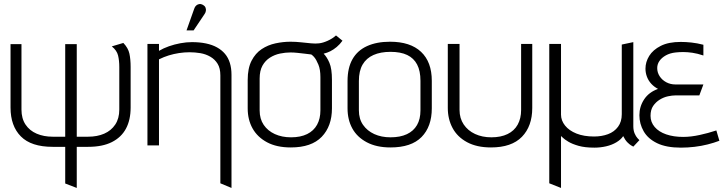

<svg xmlns="http://www.w3.org/2000/svg" viewBox="-20 -718 3596 948"><path d="M589 -506 532 -489Q557 -469 563 -444Q569 -419 569 -387V-177Q569 -133 549 -103Q529 -73 494.5 -58Q460 -43 415 -43H359V-500H302V-43H240Q196 -43 161 -58Q126 -73 106 -103Q86 -133 86 -177V-500H32V-187Q32 -96 83 -44.5Q134 7 240 7H302V188L359 210V7H415Q486 7 532.5 -16.5Q579 -40 602 -83Q625 -126 625 -187V-387Q625 -425 619 -453Q613 -481 589 -506Z M1068 -346V187L1123 210V-349Q1123 -381 1115 -407Q1107 -433 1091 -452Q1075 -471 1051.5 -484Q1028 -497 997 -503.5Q966 -510 928 -510Q900 -510 870.5 -504.5Q841 -499 814 -489.5Q787 -480 765 -467V-501H708V0H765V-425Q789 -437 813.5 -444.5Q838 -452 864 -456Q890 -460 916 -460Q943 -460 969.5 -455.5Q996 -451 1018.5 -438Q1041 -425 1054.5 -403Q1068 -381 1068 -346ZM989 -647Q995 -655 996.5 -664Q998 -673 994.5 -681Q991 -689 982 -694Q973 -699 964.5 -698Q956 -697 949 -691Q942 -685 939 -675L901 -568H936Z M1671 -517 1639 -543Q1621 -527 1597.5 -516.5Q1574 -506 1555 -504Q1539 -502 1516.5 -504Q1494 -506 1467.5 -509Q1441 -512 1414 -512Q1378 -512 1340.5 -504Q1303 -496 1272 -475.5Q1241 -455 1222 -418Q1203 -381 1203 -323V-183Q1203 -127 1227 -84Q1251 -41 1298.5 -15.5Q1346 10 1416 10Q1518 10 1568.5 -42.5Q1619 -95 1619 -183V-323Q1619 -379 1606.5 -408Q1594 -437 1578 -453Q1595 -457 1611 -465Q1627 -473 1642.5 -486Q1658 -499 1671 -517ZM1562 -337V-173Q1562 -132 1545.5 -102Q1529 -72 1496.5 -56Q1464 -40 1417 -40Q1372 -40 1337 -56Q1302 -72 1282 -101.5Q1262 -131 1262 -173V-330Q1262 -369 1276 -394Q1290 -419 1313 -433.5Q1336 -448 1362.5 -453.5Q1389 -459 1414 -459Q1431 -459 1449 -457Q1467 -455 1484.5 -453Q1502 -451 1517 -449Q1523 -445 1529.5 -438Q1536 -431 1541.5 -421Q1547 -411 1552 -399Q1557 -387 1559.5 -371.5Q1562 -356 1562 -337Z M2112 -183V-319Q2112 -412 2059 -462Q2006 -512 1906 -512Q1840 -512 1792.5 -490.5Q1745 -469 1720.5 -426Q1696 -383 1696 -318V-183Q1696 -127 1719.5 -84Q1743 -41 1791 -15.5Q1839 10 1908 10Q2011 10 2061.5 -41.5Q2112 -93 2112 -183ZM2056 -319V-173Q2056 -130 2039 -100.5Q2022 -71 1989 -55.5Q1956 -40 1908 -40Q1863 -40 1828 -56Q1793 -72 1772.5 -101.5Q1752 -131 1752 -173V-318Q1752 -368 1770.5 -399.5Q1789 -431 1824 -446.5Q1859 -462 1908 -462Q1958 -462 1990.5 -446.5Q2023 -431 2039.5 -399.5Q2056 -368 2056 -319Z M2608 -185V-501H2553V-175Q2553 -133 2536 -102.5Q2519 -72 2486 -56Q2453 -40 2406 -40Q2361 -40 2325.5 -56.5Q2290 -73 2269.5 -103.5Q2249 -134 2249 -175V-501H2191V-185Q2191 -130 2214.5 -86Q2238 -42 2286 -16Q2334 10 2404 10Q2506 10 2557 -42.5Q2608 -95 2608 -185Z M3107 -95V-510L3050 -498V-154Q3050 -117 3031.5 -92Q3013 -67 2982 -55.5Q2951 -44 2913 -44Q2863 -44 2826.5 -58.5Q2790 -73 2770 -98Q2750 -123 2750 -152V-501H2692V187L2750 210V-46Q2750 -47 2758.5 -38.5Q2767 -30 2786 -18.5Q2805 -7 2836.5 2Q2868 11 2915 11Q2944 11 2972.5 4.5Q3001 -2 3023.5 -15.5Q3046 -29 3057 -46Q3067 -26 3077.5 -15.5Q3088 -5 3095.5 -0.5Q3103 4 3107 6L3137 -26Q3135 -28 3127.5 -36Q3120 -44 3113.5 -59Q3107 -74 3107 -95Z M3453 -444V-497Q3422 -505 3394 -508Q3366 -511 3341 -511Q3281 -511 3242.5 -491.5Q3204 -472 3185.5 -442Q3167 -412 3167 -379Q3167 -358 3174.5 -338.5Q3182 -319 3196 -304Q3210 -289 3229 -279Q3184 -263 3160.5 -227.5Q3137 -192 3137 -149Q3137 -107 3158 -70Q3179 -33 3224.5 -11Q3270 11 3342 11Q3375 11 3409 7Q3443 3 3474.5 -5Q3506 -13 3532 -23L3517 -74Q3496 -67 3475.5 -61.5Q3455 -56 3434.5 -51.5Q3414 -47 3393.5 -44.5Q3373 -42 3353 -42Q3306 -42 3269.5 -54.5Q3233 -67 3212.5 -91Q3192 -115 3192 -146Q3192 -176 3205 -195Q3218 -214 3237.5 -226Q3257 -238 3278 -242.5Q3299 -247 3316 -247H3433L3453 -301H3315Q3290 -301 3269.5 -312Q3249 -323 3237 -341.5Q3225 -360 3225 -382Q3225 -401 3236 -417Q3247 -433 3267.5 -444.5Q3288 -456 3316 -459Q3334 -461 3354 -461Q3374 -461 3398.5 -457.5Q3423 -454 3453 -444Z"/></svg>

Font: AdventPro_ExpandedRegular
Style: ExpandedRegular
Weight: 400
Width: 7
Designer: VivaRado, Andreas Kalpakidis
Foundry: VivaRado, Andreas Kalpakidis
Version: Version 3.000